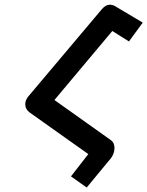

<svg xmlns="http://www.w3.org/2000/svg" viewBox="-20 -770 642 836"><path d="M364.5 -99 109.5 -280Q90 -294.5 90 -316Q90 -332.5 101.5 -348L423.5 -730Q440 -749.5 458.5 -749.5Q472.5 -749.5 486.5 -740L601.5 -671.5L541.5 -589.5L469 -635Q374 -522 279 -408.5L217 -334.5L462.5 -160Q478.5 -149 478.5 -125.5Q478.5 -113.5 474 -101.2Q469.5 -89 462.5 -80.5L357.5 46.5L289 -2Z"/></svg>

Font: JuliaMono Medium
Style: Italic
Weight: 500
Italic angle: -9°
Monospace: yes
Designer: cormullion
Foundry: corm
Version: Version 0.054; ttfautohint (v1.8.4)